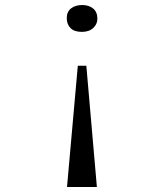

<svg xmlns="http://www.w3.org/2000/svg" viewBox="-20 -745 654 765"><path d="M324 -483 366 0H247L290 -483ZM308 -725Q333 -725 350.5 -711.5Q368 -698 368 -670Q368 -649 351.5 -633.5Q335 -618 306 -618Q276 -618 261 -633Q246 -648 246 -673Q246 -698 263 -711.5Q280 -725 308 -725Z"/></svg>

Font: Intel One Mono Light
Style: Regular
Weight: 300
Monospace: yes
Designer: Fred Shallcrass
Foundry: Frere-Jones Type LLC
Version: Version 1.004